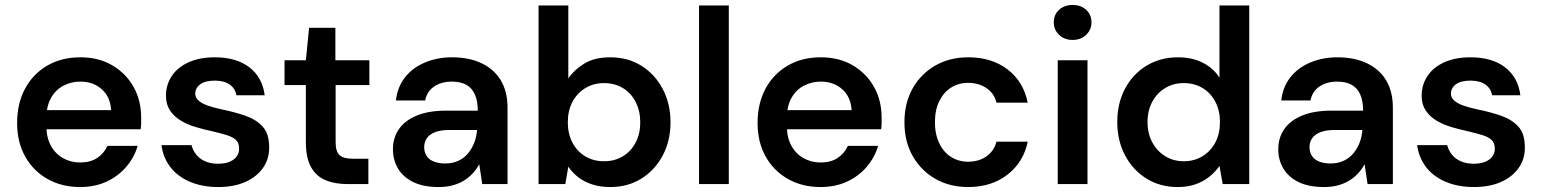

<svg xmlns="http://www.w3.org/2000/svg" viewBox="-20 -742 6215 774"><path d="M303 12Q229 12 171.5 -20.5Q114 -53 81.5 -111Q49 -169 49 -246Q49 -325 81 -384.5Q113 -444 170.5 -477.5Q228 -511 304 -511Q378 -511 433 -478.5Q488 -446 518.5 -391.5Q549 -337 549 -268Q549 -258 549 -246Q549 -234 547 -221H136V-298H428Q425 -351 390.5 -382Q356 -413 304 -413Q267 -413 235.5 -396.5Q204 -380 185.5 -347Q167 -314 167 -264V-235Q167 -188 185 -155Q203 -122 234 -104.5Q265 -87 303 -87Q344 -87 371.5 -105Q399 -123 413 -154H535Q521 -107 489 -69.5Q457 -32 410 -10Q363 12 303 12Z M860 12Q795 12 745 -9.5Q695 -31 666 -69.5Q637 -108 631 -157H752Q757 -137 770.5 -119.5Q784 -102 806.5 -92Q829 -82 859 -82Q888 -82 907 -90.5Q926 -99 935 -112.5Q944 -126 944 -142Q944 -166 931 -178Q918 -190 893.5 -197.5Q869 -205 835 -213Q802 -220 768.5 -230Q735 -240 708.5 -256Q682 -272 665.5 -296.5Q649 -321 649 -356Q649 -400 672.5 -435.5Q696 -471 740.5 -491Q785 -511 846 -511Q933 -511 985.5 -470.5Q1038 -430 1047 -358H933Q928 -386 905.5 -401.5Q883 -417 846 -417Q807 -417 787 -402Q767 -387 767 -364Q767 -349 780 -337Q793 -325 817 -316.5Q841 -308 874 -301Q928 -290 970.5 -275Q1013 -260 1039 -231.5Q1065 -203 1065 -149Q1066 -102 1040.5 -65.5Q1015 -29 969 -8.5Q923 12 860 12Z M1380 0Q1329 0 1291.5 -16Q1254 -32 1233.5 -69Q1213 -106 1213 -169V-399H1127V-499H1213L1226 -630H1332V-499H1469V-399H1333V-169Q1333 -131 1349 -116.5Q1365 -102 1404 -102H1465V0Z M1748 12Q1686 12 1645 -8.5Q1604 -29 1584 -63.5Q1564 -98 1564 -140Q1564 -187 1588.5 -222Q1613 -257 1661 -276.5Q1709 -296 1779 -296H1906Q1906 -335 1894.5 -361Q1883 -387 1860 -400Q1837 -413 1801 -413Q1760 -413 1730.5 -393.5Q1701 -374 1694 -337H1576Q1582 -391 1612.5 -430Q1643 -469 1693 -490Q1743 -511 1802 -511Q1872 -511 1922.5 -486.5Q1973 -462 1999.5 -417Q2026 -372 2026 -308V0H1924L1912 -80Q1902 -61 1886.5 -44Q1871 -27 1851 -14.5Q1831 -2 1805.5 5Q1780 12 1748 12ZM1775 -83Q1804 -83 1827 -93.5Q1850 -104 1866 -123Q1882 -142 1891.5 -166Q1901 -190 1903 -217V-218H1792Q1756 -218 1733.5 -209Q1711 -200 1700.5 -184.5Q1690 -169 1690 -149Q1690 -128 1700 -113Q1710 -98 1729.5 -90.5Q1749 -83 1775 -83Z M2440 12Q2401 12 2369 2Q2337 -8 2312.5 -26.5Q2288 -45 2271 -70L2259 0H2151V-720H2271V-426Q2295 -461 2336 -486Q2377 -511 2440 -511Q2511 -511 2565.5 -477Q2620 -443 2651.5 -383.5Q2683 -324 2683 -249Q2683 -174 2651.5 -115Q2620 -56 2565.5 -22Q2511 12 2440 12ZM2415 -92Q2458 -92 2491 -112Q2524 -132 2542.5 -167.5Q2561 -203 2561 -249Q2561 -295 2542.5 -331Q2524 -367 2491 -387Q2458 -407 2415 -407Q2372 -407 2339 -386.5Q2306 -366 2287.5 -331Q2269 -296 2269 -249Q2269 -203 2287.5 -167.5Q2306 -132 2339 -112Q2372 -92 2415 -92Z M2798 0V-720H2918V0Z M3288 12Q3214 12 3156.5 -20.5Q3099 -53 3066.5 -111Q3034 -169 3034 -246Q3034 -325 3066 -384.5Q3098 -444 3155.5 -477.5Q3213 -511 3289 -511Q3363 -511 3418 -478.5Q3473 -446 3503.5 -391.5Q3534 -337 3534 -268Q3534 -258 3534 -246Q3534 -234 3532 -221H3121V-298H3413Q3410 -351 3375.5 -382Q3341 -413 3289 -413Q3252 -413 3220.5 -396.5Q3189 -380 3170.5 -347Q3152 -314 3152 -264V-235Q3152 -188 3170 -155Q3188 -122 3219 -104.5Q3250 -87 3288 -87Q3329 -87 3356.5 -105Q3384 -123 3398 -154H3520Q3506 -107 3474 -69.5Q3442 -32 3395 -10Q3348 12 3288 12Z M3883 12Q3808 12 3750 -21.5Q3692 -55 3659 -113.5Q3626 -172 3626 -249Q3626 -327 3659 -385.5Q3692 -444 3750 -477.5Q3808 -511 3883 -511Q3978 -511 4042 -462Q4106 -413 4123 -328H3997Q3988 -366 3956.5 -387Q3925 -408 3882 -408Q3845 -408 3815 -389.5Q3785 -371 3767 -335.5Q3749 -300 3749 -249Q3749 -212 3759 -182.5Q3769 -153 3787.5 -132Q3806 -111 3830.5 -100.5Q3855 -90 3882 -90Q3911 -90 3934.5 -99.5Q3958 -109 3974.5 -127.5Q3991 -146 3997 -171H4123Q4106 -88 4041.5 -38Q3977 12 3883 12Z M4244 0V-499H4364V0ZM4304 -581Q4271 -581 4249.5 -601.5Q4228 -622 4228 -652Q4228 -683 4249.5 -702.5Q4271 -722 4304 -722Q4337 -722 4358.5 -702.5Q4380 -683 4380 -652Q4380 -622 4358.5 -601.5Q4337 -581 4304 -581Z M4727 12Q4657 12 4602 -22Q4547 -56 4515.5 -115.5Q4484 -175 4484 -250Q4484 -326 4515.5 -385Q4547 -444 4602.5 -477.5Q4658 -511 4729 -511Q4785 -511 4828 -489.5Q4871 -468 4896 -429V-720H5016V0H4909L4896 -73Q4881 -51 4857.5 -31.5Q4834 -12 4802 0Q4770 12 4727 12ZM4752 -92Q4795 -92 4828 -112.5Q4861 -133 4879.5 -168Q4898 -203 4898 -250Q4898 -296 4879.5 -331.5Q4861 -367 4828 -387Q4795 -407 4752 -407Q4710 -407 4677 -387Q4644 -367 4625 -331.5Q4606 -296 4606 -250Q4606 -204 4625 -168.5Q4644 -133 4677 -112.5Q4710 -92 4752 -92Z M5317 12Q5255 12 5214 -8.5Q5173 -29 5153 -63.5Q5133 -98 5133 -140Q5133 -187 5157.5 -222Q5182 -257 5230 -276.5Q5278 -296 5348 -296H5475Q5475 -335 5463.5 -361Q5452 -387 5429 -400Q5406 -413 5370 -413Q5329 -413 5299.5 -393.5Q5270 -374 5263 -337H5145Q5151 -391 5181.5 -430Q5212 -469 5262 -490Q5312 -511 5371 -511Q5441 -511 5491.5 -486.5Q5542 -462 5568.5 -417Q5595 -372 5595 -308V0H5493L5481 -80Q5471 -61 5455.5 -44Q5440 -27 5420 -14.5Q5400 -2 5374.5 5Q5349 12 5317 12ZM5344 -83Q5373 -83 5396 -93.5Q5419 -104 5435 -123Q5451 -142 5460.5 -166Q5470 -190 5472 -217V-218H5361Q5325 -218 5302.5 -209Q5280 -200 5269.5 -184.5Q5259 -169 5259 -149Q5259 -128 5269 -113Q5279 -98 5298.5 -90.5Q5318 -83 5344 -83Z M5922 12Q5857 12 5807 -9.5Q5757 -31 5728 -69.5Q5699 -108 5693 -157H5814Q5819 -137 5832.5 -119.5Q5846 -102 5868.5 -92Q5891 -82 5921 -82Q5950 -82 5969 -90.5Q5988 -99 5997 -112.5Q6006 -126 6006 -142Q6006 -166 5993 -178Q5980 -190 5955.5 -197.5Q5931 -205 5897 -213Q5864 -220 5830.5 -230Q5797 -240 5770.5 -256Q5744 -272 5727.5 -296.5Q5711 -321 5711 -356Q5711 -400 5734.5 -435.5Q5758 -471 5802.5 -491Q5847 -511 5908 -511Q5995 -511 6047.5 -470.5Q6100 -430 6109 -358H5995Q5990 -386 5967.5 -401.5Q5945 -417 5908 -417Q5869 -417 5849 -402Q5829 -387 5829 -364Q5829 -349 5842 -337Q5855 -325 5879 -316.5Q5903 -308 5936 -301Q5990 -290 6032.5 -275Q6075 -260 6101 -231.5Q6127 -203 6127 -149Q6128 -102 6102.5 -65.5Q6077 -29 6031 -8.5Q5985 12 5922 12Z"/></svg>

Font: DM Sans 20pt SemiBold
Style: Regular
Weight: 600
Version: Version 4.004;gftools[0.9.30]